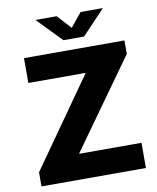

<svg xmlns="http://www.w3.org/2000/svg" viewBox="-98 -998 880 1073"><g transform="rotate(-10 342.0 -461.0)"><path d="M49.5 0V-80L403 -582H77.5V-723H647.5V-646.5L287.5 -143H642V0ZM312 -783.5 177.5 -922H298L370 -843.5L434 -922H560.5L429 -783.5Z"/></g></svg>

Font: Public Sans Thin ExtraBold
Style: Regular
Weight: 800
Version: Version 1.007